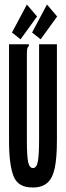

<svg xmlns="http://www.w3.org/2000/svg" viewBox="-20 -819 290 850"><path d="M126 11Q60 12 40 -39Q20 -90 20 -195V-623H108V-616Q102 -610 100.5 -603Q99 -596 99 -579V-194Q99 -129 104.5 -102Q110 -75 126 -75Q143 -75 148 -106.5Q153 -138 153 -197V-623H232V-198Q232 -121 222.5 -75.5Q213 -30 189.5 -9.5Q166 11 126 11ZM160 -645 122 -675 188 -799 233 -746ZM71 -645 33 -675 99 -799 144 -746Z"/></svg>

Font: Inconsolata UltraCondensed ExtraBold
Style: Regular
Weight: 800
Width: 1
Monospace: yes
Designer: Raph Levien, Cyreal, Brenton Simpson
Foundry: Raph Levien, Cyreal, Google
Version: Version 3.001; ttfautohint (v1.8.2.53-6de2)